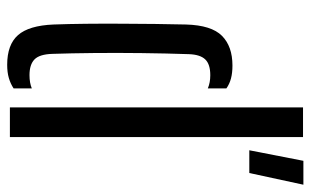

<svg xmlns="http://www.w3.org/2000/svg" viewBox="-182 -659 848 524"><g transform="rotate(90 242.0 -397.0)"><path d="M46.9 -119.1Q45.4 -160 44.9 -207.3Q44.4 -254.5 44.7 -302.9Q44.9 -351.2 45.4 -397Q45.9 -442.8 46.9 -480.9Q48.9 -550 77.7 -578.7Q106.5 -607.4 158.8 -607.4Q179 -607.4 194.1 -603.4Q209.2 -599.4 221.2 -590.9V-540.2Q205.4 -546.9 185.4 -546.9Q155.2 -546.9 142.1 -533.1Q128.9 -519.3 127.8 -488.5Q125.7 -426.4 124.9 -359.5Q124.1 -292.7 124.7 -229.6Q125.3 -166.5 127 -116Q128.1 -80.8 142.1 -67.2Q156.2 -53.5 185 -53.5Q206.2 -53.5 221.2 -59.8V-10.1Q208.3 -1.6 192.8 2.9Q177.4 7.4 156.8 7.4Q101.8 7.4 75.8 -22.2Q49.7 -51.8 46.9 -119.1ZM273.1 0V-800H354V0ZM390.1 -653.4 418.9 -801H484.1L452.2 -653.4Z"/></g></svg>

Font: Big Shoulders Stencil Text Thin
Style: Regular
Weight: 100
Designer: Patric King
Foundry: XO Type Co
Version: Version 2.001